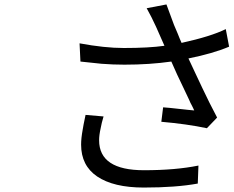

<svg xmlns="http://www.w3.org/2000/svg" viewBox="-20 -810 1051 864"><path d="M365 -293 446 -286Q437 -256 433 -233Q426 -202 426 -179Q426 -44 628 -44Q770 -44 873 -65L870 16Q772 34 627 34Q491 34 417 -16Q345 -65 345 -159Q345 -188 352 -226Q354 -241 365 -293ZM996 -679 1011 -600Q938 -569 828 -547Q836 -530 857.5 -484Q879 -438 890 -415Q921 -349 957 -281L911 -233Q821 -252 706 -262L714 -327Q721 -327 744.5 -324.5Q768 -322 786 -320L805 -318L823 -316Q845 -314 854 -313L849 -324L843 -336Q837 -346 831 -361Q816 -392 804 -418Q776 -475 751 -533Q653 -519 540 -519Q489 -519 437 -523Q374 -529 342 -533L338 -615Q451 -594 537 -594Q650 -594 720 -604Q715 -615 682 -690Q662 -734 640 -773L729 -790Q747 -740 763 -698L780 -658L788 -638L797 -617Q929 -646 996 -679Z"/></svg>

Font: Source Han Sans Regular
Style: Regular
Weight: 400
Designer: Ryoko NISHIZUKA  (kana & ideographs); Paul D. Hunt (Latin, Greek & Cyrillic); Wenlong ZHANG  (bopomofo); Sandoll Communi
Foundry: Adobe Systems Incorporated
Version: Version 1.00 January 18, 2024, initial release